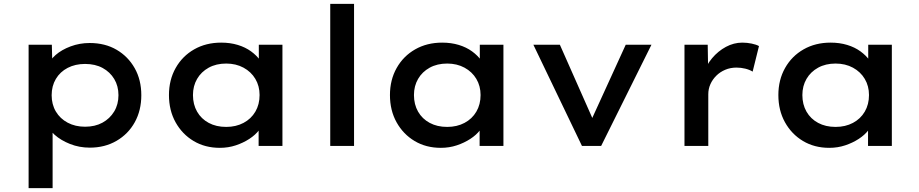

<svg xmlns="http://www.w3.org/2000/svg" viewBox="-20 -760 4787 1000"><path d="M129 220V-527H250L253 -407L231 -416Q238 -446 269.5 -473.5Q301 -501 348 -518.5Q395 -536 447 -536Q527 -536 587 -501Q647 -466 681.5 -405Q716 -344 716 -264Q716 -185 682 -123.5Q648 -62 587 -26.5Q526 9 448 9Q393 9 345 -10Q297 -29 264.5 -58Q232 -87 224 -117L254 -131V220ZM423 -100Q475 -100 513.5 -121Q552 -142 574.5 -179Q597 -216 597 -264Q597 -312 575 -348.5Q553 -385 514.5 -406Q476 -427 423 -427Q372 -427 332.5 -406.5Q293 -386 271 -349Q249 -312 249 -264Q249 -216 271 -179Q293 -142 332.5 -121Q372 -100 423 -100Z M1125 10Q1048 10 988.5 -25.5Q929 -61 894.5 -123Q860 -185 860 -265Q860 -344 895 -406Q930 -468 991.5 -503Q1053 -538 1132 -538Q1179 -538 1218.5 -526Q1258 -514 1287.5 -492.5Q1317 -471 1335 -445.5Q1353 -420 1357 -392L1328 -395V-527H1451V0H1327V-134L1354 -133Q1349 -108 1329.5 -82.5Q1310 -57 1278.5 -36.5Q1247 -16 1208 -3Q1169 10 1125 10ZM1158 -99Q1209 -99 1248.5 -120Q1288 -141 1310 -178.5Q1332 -216 1332 -265Q1332 -312 1310 -349Q1288 -386 1248.5 -407.5Q1209 -429 1158 -429Q1106 -429 1067 -407.5Q1028 -386 1006.5 -349Q985 -312 985 -265Q985 -216 1006.5 -178.5Q1028 -141 1067 -120Q1106 -99 1158 -99Z M1700 0V-740H1824V0Z M2276 10Q2199 10 2139.5 -25.5Q2080 -61 2045.5 -123Q2011 -185 2011 -265Q2011 -344 2046 -406Q2081 -468 2142.5 -503Q2204 -538 2283 -538Q2330 -538 2369.5 -526Q2409 -514 2438.5 -492.5Q2468 -471 2486 -445.5Q2504 -420 2508 -392L2479 -395V-527H2602V0H2478V-134L2505 -133Q2500 -108 2480.5 -82.5Q2461 -57 2429.5 -36.5Q2398 -16 2359 -3Q2320 10 2276 10ZM2309 -99Q2360 -99 2399.5 -120Q2439 -141 2461 -178.5Q2483 -216 2483 -265Q2483 -312 2461 -349Q2439 -386 2399.5 -407.5Q2360 -429 2309 -429Q2257 -429 2218 -407.5Q2179 -386 2157.5 -349Q2136 -312 2136 -265Q2136 -216 2157.5 -178.5Q2179 -141 2218 -120Q2257 -99 2309 -99Z M3011 0 2758 -527H2896L3078 -116L3048 -109L3239 -527H3373L3111 0Z M3545 0V-527H3666L3669 -349L3644 -373Q3657 -419 3688.5 -456.5Q3720 -494 3761 -516Q3802 -538 3846 -538Q3871 -538 3895 -533Q3919 -528 3933 -520L3900 -387Q3884 -397 3861.5 -402.5Q3839 -408 3816 -408Q3784 -408 3757 -396.5Q3730 -385 3710.5 -365.5Q3691 -346 3680 -321.5Q3669 -297 3669 -269V0Z M4299 10Q4222 10 4162.5 -25.5Q4103 -61 4068.5 -123Q4034 -185 4034 -265Q4034 -344 4069 -406Q4104 -468 4165.5 -503Q4227 -538 4306 -538Q4353 -538 4392.5 -526Q4432 -514 4461.5 -492.5Q4491 -471 4509 -445.5Q4527 -420 4531 -392L4502 -395V-527H4625V0H4501V-134L4528 -133Q4523 -108 4503.5 -82.5Q4484 -57 4452.5 -36.5Q4421 -16 4382 -3Q4343 10 4299 10ZM4332 -99Q4383 -99 4422.5 -120Q4462 -141 4484 -178.5Q4506 -216 4506 -265Q4506 -312 4484 -349Q4462 -386 4422.5 -407.5Q4383 -429 4332 -429Q4280 -429 4241 -407.5Q4202 -386 4180.5 -349Q4159 -312 4159 -265Q4159 -216 4180.5 -178.5Q4202 -141 4241 -120Q4280 -99 4332 -99Z"/></svg>

Font: Lexend Exa Medium
Style: Regular
Weight: 500
Designer: Bonnie Shaver-Troup, Thomas Jockin
Foundry: Lexend
Version: Version 1.007